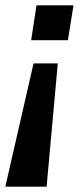

<svg xmlns="http://www.w3.org/2000/svg" viewBox="-46 -521 306 721"><path d="M-26 180 80 -283H171L129 180ZM71 -370 91 -501H230L209 -370Z"/></svg>

Font: Nunito Sans 7pt Condensed
Style: Bold Italic
Weight: 700
Width: 3
Italic angle: -9°
Designer: Vernon Adams
Foundry: Vernon Adams
Version: Version 3.101;gftools[0.9.27]